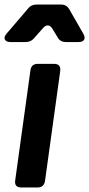

<svg xmlns="http://www.w3.org/2000/svg" viewBox="-51 -825 393 845"><path d="M43 0Q11 0 16 -32L83 -516Q87 -544 115 -544H187Q218 -544 214 -512L147 -28Q142 0 115 0ZM-5 -640Q-24 -640 -29.5 -651Q-35 -662 -22 -677L73 -788Q86 -805 110 -805H218Q242 -805 254 -784L316 -676Q325 -660 319 -650Q313 -640 295 -640H239Q214 -640 203 -660L180 -698Q172 -712 160.5 -713Q149 -714 139 -702L99 -657Q85 -640 62 -640Z"/></svg>

Font: Pitagon Sans Text Bold
Style: Italic
Weight: 700
Italic angle: -8°
Designer: Travis Tran
Foundry: Pitagon
Version: Version 1.001; ttfautohint (v1.8.4.7-5d5b);gftools[0.9.26]